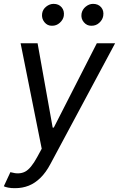

<svg xmlns="http://www.w3.org/2000/svg" viewBox="-51 -770 616 994"><path d="M28.3 204.1Q7.3 204.6 -9 201.2Q-25.4 197.8 -31.2 194.3L2.9 121.1L6.3 122.1Q48.3 134.3 78.6 118.9Q108.9 103.5 141.6 43L165 0L55.7 -545.9H143.6L221.7 -109.4H227.5L450.2 -545.9H544.9L210 79.1Q187 122.6 158.7 150.4Q130.4 178.2 97.9 191.2Q65.4 204.1 28.3 204.1ZM217.8 -636.7Q194.3 -636.2 179 -655.3Q163.6 -674.3 167 -699.2Q169.9 -721.2 188 -735.6Q206.1 -750 226.6 -750Q252.9 -750 268.1 -732.2Q283.2 -714.4 279.3 -687.5Q275.9 -667.5 258.5 -651.9Q241.2 -636.2 217.8 -636.7ZM421.9 -636.7Q398.9 -636.2 383.1 -654.8Q367.2 -673.3 371.1 -699.2Q375 -721.2 392.8 -735.6Q410.6 -750 430.7 -750Q457.5 -750 472.7 -732.2Q487.8 -714.4 483.4 -687.5Q480 -667.5 462.9 -651.9Q445.8 -636.2 421.9 -636.7Z"/></svg>

Font: Inter Tight
Style: Italic
Weight: 400
Italic angle: -9.39999°
Designer: Rasmus Andersson
Foundry: rsms
Version: Version 3.002